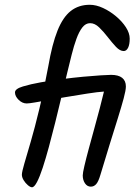

<svg xmlns="http://www.w3.org/2000/svg" viewBox="-20 -804 568 811"><path d="M527.9 -640.7Q527.9 -616 521 -602.2Q514 -588.4 502.7 -588.4Q486.6 -588.4 469.8 -606.2Q453.1 -624.1 435.2 -647.2Q417.4 -670.4 398.9 -688.2Q380.5 -706.1 360.6 -706.1Q341.7 -706.1 327.7 -688Q313.7 -669.9 302.8 -639.8Q291.9 -609.8 282.7 -573Q273.5 -536.2 264.2 -497.8Q252.8 -450.1 239.9 -396.1Q226.9 -342.1 213.5 -287.6Q200 -233.1 186.6 -183.8Q173.2 -134.5 160.6 -96Q148 -57.6 136.4 -35.3Q124.7 -13 115.3 -13Q108.2 -13 97.9 -21.6Q87.6 -30.3 80 -42.6Q72.4 -55 72.4 -66Q72.4 -77.5 82.7 -112.7Q93.1 -147.9 109.9 -205.7Q126.8 -263.5 146.1 -343.6Q165.4 -423.8 184 -524.1Q200.1 -617.7 222.9 -674.6Q245.7 -731.5 279 -757.7Q312.3 -783.8 359.1 -783.8Q386 -783.8 415.3 -770.2Q444.5 -756.6 469.9 -735.3Q495.4 -714 511.7 -689Q527.9 -663.9 527.9 -640.7ZM511.7 -438.7Q511.7 -423.2 502.4 -388.5Q493.1 -353.8 477.6 -304.2Q462.1 -254.5 443.2 -193.9Q424.3 -133.3 404.2 -65.7Q395.9 -37.1 386.4 -26.4Q376.8 -15.6 363.6 -15.6Q348.5 -15.6 339 -29.5Q329.5 -43.5 329.5 -63.1Q329.5 -73.2 336.5 -103.2Q343.4 -133.1 354.5 -174Q365.6 -215 378 -259.9Q390.4 -304.8 401.3 -346.3Q412.2 -387.8 419.1 -417.2Q395 -415.9 348.7 -408.7Q302.4 -401.5 255.1 -393.5Q219.5 -387.5 185.8 -381.5Q152.1 -375.6 127.3 -371.3Q102.6 -367 92.9 -367Q74.3 -367 58.8 -382.2Q43.3 -397.4 43.3 -413.7Q43.3 -428.8 77 -438.9Q108.9 -448.6 152.3 -456.3Q195.7 -464 242.3 -469.9Q289 -475.9 331.5 -479.9Q374.1 -483.9 405.6 -485.8Q437.2 -487.8 449.1 -487.8Q480 -487.8 495.9 -475.3Q511.7 -462.7 511.7 -438.7Z"/></svg>

Font: Kalam Variable Light
Style: Regular
Weight: 300
Designer: Lipi Raval, Jonny Pinhorn
Foundry: Indian Type Foundry
Version: Version 3.000